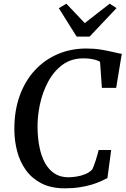

<svg xmlns="http://www.w3.org/2000/svg" viewBox="-20 -1015 682 1043"><path d="M332 8Q258 8 206 -18.5Q154 -45 121.2 -90.2Q88.5 -135.5 73.5 -192Q58.5 -248.5 58 -308Q57 -410 86 -492Q115 -574 168.2 -632Q221.5 -690 293.2 -720.8Q365 -751.5 449 -751.5Q492.5 -751.5 530 -745.2Q567.5 -739 596 -732Q624.5 -725 641.5 -722.5L611 -537.5H533.5L523.5 -679.5Q514.5 -684.5 502.5 -688.5Q490.5 -692.5 473.8 -695.2Q457 -698 432.5 -698Q367 -698 319.2 -662.8Q271.5 -627.5 241 -570.2Q210.5 -513 196.5 -446.2Q182.5 -379.5 184 -317Q185 -262.5 194.8 -214.2Q204.5 -166 224.5 -129.8Q244.5 -93.5 275.8 -72.8Q307 -52 351.5 -52Q370.5 -52 395.2 -55.8Q420 -59.5 443.2 -69Q466.5 -78.5 481.5 -95Q486.5 -106 491.2 -118.5Q496 -131 500.2 -144.5Q504.5 -158 508.5 -172Q512.5 -186 516 -200H584L563.5 -47.5Q549.5 -40 528.2 -30.5Q507 -21 478.5 -12.2Q450 -3.5 413.5 2.2Q377 8 332 8ZM396.5 -816 299.5 -970.5 340.5 -995Q365.5 -968.5 390.5 -942.2Q415.5 -916 440.5 -889.5Q474 -916 508 -942.2Q542 -968.5 576 -995L613 -971L466.5 -816Z"/></svg>

Font: Merriweather 20pt Medium
Style: Italic
Weight: 500
Italic angle: -7.8°
Version: Version 2.101